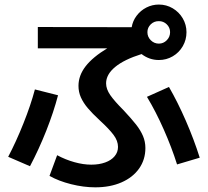

<svg xmlns="http://www.w3.org/2000/svg" viewBox="-20 -802 904 835"><path d="M195.3 -37.1 228.5 -127Q265.1 -107.4 303.7 -96.7Q342.3 -85.9 377 -85.9Q411.1 -85.9 437.5 -95.5Q463.9 -105 478.5 -122.6Q493.2 -140.1 493.2 -163.1Q493.2 -189.5 473.9 -215.3Q454.6 -241.2 414.1 -278.3Q380.9 -309.1 361.6 -332Q342.3 -355 331.8 -378.4Q321.3 -401.9 321.3 -428.7Q321.3 -473.6 352.3 -513.7Q383.3 -553.7 446.3 -591.8H144.5V-684.6L552.7 -683.6Q557.1 -710.9 574.2 -733.6Q591.3 -756.3 616.7 -769.3Q642.1 -782.2 670.9 -782.2Q703.6 -782.2 731.2 -765.9Q758.8 -749.5 774.9 -721.9Q791 -694.3 791 -662.1Q791 -628.9 774.9 -601.1Q758.8 -573.2 731.2 -557.1Q703.6 -541 670.9 -541Q629.4 -541 595.7 -566.9Q519.5 -543 480.5 -510.5Q441.4 -478 441.4 -439.5Q441.4 -414.6 459.7 -388.2Q478 -361.8 517.6 -322.3Q552.2 -285.2 571.8 -260.3Q591.3 -235.4 601.8 -210.7Q612.3 -186 612.3 -158.2Q612.3 -107.9 585 -69.1Q557.6 -30.3 508.3 -8.8Q459 12.7 394.5 12.7Q343.3 12.7 289.1 -1Q234.9 -14.6 195.3 -37.1ZM131.8 -413.1 232.4 -387.7Q213.4 -314.9 181.2 -233.4Q148.9 -151.9 110.4 -79.1L15.6 -120.1Q50.3 -186 82 -265.6Q113.8 -345.2 131.8 -413.1ZM619.1 -380.9 714.8 -423.8Q752.9 -357.9 788.3 -276.6Q823.7 -195.3 848.6 -116.2L750 -86.9Q726.6 -161.1 692.1 -239Q657.7 -316.9 619.1 -380.9ZM719.7 -662.1Q719.7 -682.1 705.1 -696.3Q690.4 -710.4 670.9 -710Q650.4 -710.4 635.7 -696.3Q621.1 -682.1 621.1 -662.1Q621.1 -641.6 635.7 -627Q650.4 -612.3 670.9 -612.3Q690.9 -612.3 705.3 -627Q719.7 -641.6 719.7 -662.1Z"/></svg>

Font: Pretendard GOV SemiBold
Style: Regular
Weight: 600
Designer: Base glyphs from Inter by Rasmus Andersson; Hangeul glyphs from Noto Sans CJK(Source Han Sans) by Jang Soo-young and Kan
Foundry: Kil Hyung-jin
Version: Version 1.309